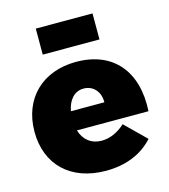

<svg xmlns="http://www.w3.org/2000/svg" viewBox="-114 -851 836 948"><g transform="rotate(-15 304.5 -377.0)"><path d="M447 -761H157V-628H447ZM306 -551C134 -551 19 -440 19 -270C19 -103 130 7 312 7C415 7 497 -28 554 -91L449 -194C413 -161 372 -142 329 -142C277 -142 239 -171 223 -223H589C601 -423 497 -551 306 -551ZM390 -322H219C229 -377 260 -414 308 -414C357 -414 391 -376 390 -322Z"/></g></svg>

Font: Montserrat ExtraBold
Style: Regular
Weight: 800
Designer: Julieta Ulanovsky
Foundry: Julieta Ulanovsky
Version: Version 4.000